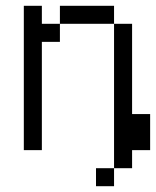

<svg xmlns="http://www.w3.org/2000/svg" viewBox="-20 -520 540 665"><path d="M375 62.5H312.5V125H375ZM375 62.5H437.5V0H500Q500 0 500 -125H437.5V-437.5H375Q375 -437.5 375 62.5ZM62.5 -500Q62.5 -500 62.5 0H125Q125 0 125 -375H187.5V-437.5H125V-500ZM187.5 -437.5H375V-500H187.5Z"/></svg>

Font: Unifont
Style: Regular
Weight: 500
Version: Version 15.1.04